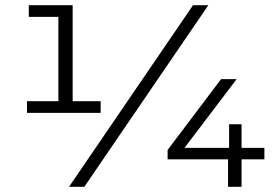

<svg xmlns="http://www.w3.org/2000/svg" viewBox="-20 -720 1069 740"><path d="M368 -330V-285H84V-330H205V-655H91V-700H260V-330ZM724 -700H783L305 0H246ZM999 -150V-106H911V0H859V-106H626V-142L832 -415H892L691 -150H863V-241H911V-150Z"/></svg>

Font: Montserrat Alternates
Style: Regular
Weight: 400
Designer: Julieta Ulanovsky
Foundry: Julieta Ulanovsky
Version: Version 7.200;PS 007.200;hotconv 1.0.88;makeotf.lib2.5.64775